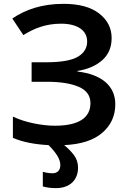

<svg xmlns="http://www.w3.org/2000/svg" viewBox="-20 -744 665 996"><path d="M293 112.8C293 140.6 275.9 154.8 252.9 154.8C232.9 154.8 213.9 150.9 202.1 147V223.1C220.2 228.5 243.2 231.9 271 231.9C341.8 231.9 384.8 189.9 384.8 126C384.8 100.6 377.4 78.6 363.3 60.1C349.1 41.5 332 24.4 313 8.8C400.4 4.9 466.3 -16.6 511.2 -55.7C555.7 -94.2 578.1 -143.6 578.1 -203.1C578.1 -297.4 508.8 -357.9 381.8 -373V-376C434.6 -384.3 477.5 -402.8 510.3 -431.6C543 -460.4 559.1 -499 559.1 -546.9C559.1 -598.1 537.6 -640.6 494.1 -674.3C450.7 -707.5 389.6 -724.1 310.1 -724.1C195.3 -724.1 110.8 -693.4 43.9 -647.9L101.1 -562C157.2 -596.7 216.8 -621.1 296.9 -621.1C382.3 -621.1 432.1 -585.9 432.1 -528.8C432.1 -495.6 416.5 -469.2 384.8 -450.2C353 -430.7 296.9 -420.9 216.8 -420.9H144V-319.8H224.1C293.5 -319.8 348.1 -311 388.7 -293.5C429.2 -275.9 449.2 -247.6 449.2 -209C449.2 -134.3 390.6 -91.8 264.2 -91.8C230 -91.8 192.9 -96.2 152.8 -104.5C112.8 -112.8 77.6 -124.5 46.9 -139.2V-28.8C95.7 -7.8 157.2 4.9 231.9 8.8C271 47.9 293 81.1 293 112.8Z"/></svg>

Font: Noto Reveo Sans
Style: Regular
Weight: 600
Designer: Monotype Design Team
Foundry: Monotype Imaging Inc.
Version: Version 2.007